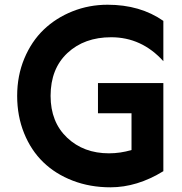

<svg xmlns="http://www.w3.org/2000/svg" viewBox="-20 -780 777 819"><path d="M454.1 -621.1Q339.8 -621.1 267.8 -554Q195.8 -486.8 195.8 -371.1Q195.8 -259.3 266.4 -192.6Q336.9 -126 444.8 -126Q493.2 -126 541 -140.1V-296.9H397.9V-425.8H676.8V-49.8Q564.9 19 451.2 19Q364.3 19 290.5 -9.3Q216.8 -37.6 164.6 -88.1Q112.3 -138.7 82.8 -211.7Q53.2 -284.7 53.2 -371.1Q53.2 -457 83.7 -530.3Q114.3 -603.5 166.5 -653.6Q218.8 -703.6 289.3 -731.7Q359.9 -759.8 439 -759.8Q578.1 -759.8 676.8 -690.9V-519Q584.5 -621.1 454.1 -621.1Z"/></svg>

Font: Orkney
Style: Bold
Weight: 700
Designer: Samuel Oakes and Alfredo Marco Pradil
Foundry: Alfredo Marco Pradil
Version: 1.0